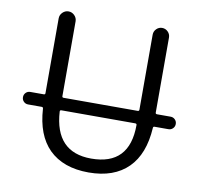

<svg xmlns="http://www.w3.org/2000/svg" viewBox="-81 -841 973 916"><g transform="rotate(10 405.0 -383.0)"><path d="M65.4 -282.2Q52.7 -282.2 43.9 -291Q35.2 -299.8 35.2 -312.5Q35.2 -325.2 43.9 -334Q52.7 -342.8 65.4 -342.8H130.9Q137.7 -342.8 137.7 -349.6V-711.9Q137.7 -728.5 149.9 -740.7Q162.1 -752.9 178.7 -752.9Q195.3 -752.9 207.5 -740.7Q219.7 -728.5 219.7 -711.9V-349.6Q219.7 -342.8 226.6 -342.8H585.9Q592.8 -342.8 592.8 -349.6V-712.9Q592.8 -729.5 604.5 -741.2Q616.2 -752.9 632.3 -752.9Q648.4 -752.9 660.2 -741.2Q671.9 -729.5 671.9 -712.9V-349.6Q671.9 -342.8 679.7 -342.8H745.1Q757.8 -342.8 766.6 -334Q775.4 -325.2 775.4 -312.5Q775.4 -299.8 766.6 -291Q757.8 -282.2 745.1 -282.2H677.7Q670.9 -282.2 670.9 -274.4Q663.1 -147.5 596.7 -81.1Q528.3 -12.7 405.3 -12.7Q282.2 -12.7 212.9 -81.1Q146.5 -147.5 138.7 -274.4Q138.7 -282.2 130.9 -282.2ZM591.8 -275.4Q591.8 -282.2 584 -282.2H226.6Q219.7 -282.2 219.7 -275.4Q219.7 -275.4 219.7 -275.4Q231.4 -80.1 406.2 -80.1Q591.8 -80.1 591.8 -275.4Z"/></g></svg>

Font: Gen Jyuu Gothic P Normal
Style: Regular
Weight: 300
Designer: [Source Han Sans]
Ryoko NISHIZUKA  (kana & ideographs); Paul D. Hunt (Latin, Greek & Cyrillic); Wenlong ZHANG  (bopomofo
Version: Version 1.002.20150607